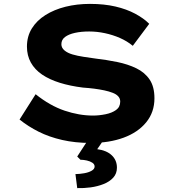

<svg xmlns="http://www.w3.org/2000/svg" viewBox="-20 -736 925 1002"><path d="M453.6 10Q372.3 10 304.3 -5.6Q236.4 -21.1 181.8 -48.6Q127.2 -76 82.1 -112.2L165.9 -244.3Q240.7 -184.3 316.9 -158.6Q393.1 -132.9 465.2 -132.9Q497 -132.9 530.5 -139.7Q564 -146.4 585.7 -162Q607.4 -177.6 607.4 -206Q607.4 -221.6 597.2 -233Q587 -244.4 568 -251.7Q548.9 -259.1 524.3 -264.4Q499.7 -269.6 471.3 -273.3Q442.8 -276.9 412.9 -278.9Q346.1 -287.2 292 -304Q237.9 -320.9 199.7 -346.8Q161.5 -372.8 141 -409.5Q120.6 -446.2 120.6 -492.9Q120.6 -546.1 146.2 -587.6Q171.9 -629 217.3 -657.5Q262.7 -686 322.1 -700.9Q381.6 -715.7 449.7 -715.7Q523.6 -715.7 582.3 -702Q640.9 -688.3 685.3 -664.5Q729.7 -640.8 758.8 -611.7L673 -496.9Q643.7 -521.2 606.4 -537.6Q569 -554 527.7 -562.8Q486.4 -571.7 445.6 -571.7Q403.8 -571.7 371.2 -564.5Q338.7 -557.4 319.5 -543.1Q300.3 -528.8 300.3 -505.2Q300.3 -486.6 316.3 -473Q332.3 -459.5 358.6 -451.8Q384.9 -444.2 416.2 -439.5Q447.4 -434.7 477.4 -430.6Q536.4 -423.7 591.9 -412.4Q647.4 -401 691.5 -379.6Q735.5 -358.3 760.8 -320.9Q786 -283.5 786 -223.2Q786 -150.4 743 -97.7Q699.9 -45 625.1 -17.5Q550.2 10 453.6 10ZM383 245.7 373.7 172.6Q396.4 172.2 419.4 168.1Q442.4 164.1 458.1 155.1Q473.8 146.2 473.8 133.1Q473.8 121 462 113.2Q450.2 105.4 433.3 101.6Q416.3 97.7 399.7 97.7L383 80.9L451.3 -24H533.2L487.4 42.6Q535.8 48.7 563 74.2Q590.2 99.7 590.2 139Q590.2 170 571 191.1Q551.8 212.2 520.4 224.6Q489 237 453 241.9Q416.9 246.7 383 245.7Z"/></svg>

Font: Lexend Tera
Style: Regular
Weight: 400
Designer: Bonnie Shaver-Troup, Thomas Jockin
Foundry: Lexend
Version: Version 1.007